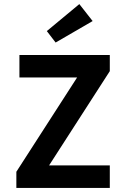

<svg xmlns="http://www.w3.org/2000/svg" viewBox="-20 -919 620 939"><path d="M60 0V-79L357 -540H75V-650H517V-571L220 -110H517V0ZM252 -711 209 -767 368 -899 433 -816Z"/></svg>

Font: Sometype Mono
Style: Bold
Weight: 700
Monospace: yes
Designer: Ryoichi Tsunekawa
Foundry: Dharma Type
Version: Version 1.000; ttfautohint (v1.8.3)